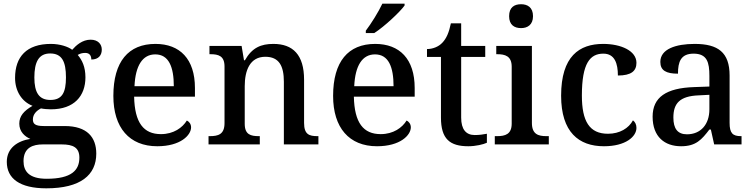

<svg xmlns="http://www.w3.org/2000/svg" viewBox="-20 -786 4096 1045"><path d="M232 239C418 239 504 167 504 50C504 -38 455 -100 332 -100H218C170 -100 159 -113 159 -136C159 -164 179 -184 203 -196C216 -193 241 -191 257 -191C384 -191 445 -264 445 -365C445 -422 427 -459 403 -487C415 -494 427 -498 444 -498C469 -498 477 -481 477 -462C518 -462 534 -487 534 -516C534 -545 514 -570 473 -570C428 -570 394 -539 373 -515C351 -532 306 -547 257 -547C125 -547 62 -477 62 -362C62 -291 98 -233 157 -210C109 -182 85 -154 85 -113C85 -69 115 -43 145 -30C75 -19 17 20 17 95C17 186 88 239 232 239ZM254 -242C192 -242 167 -283 167 -364C167 -449 191 -495 253 -495C317 -495 339 -451 339 -365C339 -282 318 -242 254 -242ZM234 187C139 187 108 147 108 91C108 16 161 0 213 0H316C378 0 412 17 412 72C412 140 370 187 234 187Z M836 10C962 10 1020 -50 1020 -93C1020 -112 1008 -125 997 -130C973 -91 925 -56 856 -56C762 -56 713 -117 710 -260H1041V-307C1041 -465 959 -547 826 -547C679 -547 597 -451 597 -264C597 -91 684 10 836 10ZM926 -317H712C717 -429 756 -490 825 -490C899 -490 926 -421 926 -317Z M1115 0H1394V-45H1389C1345 -45 1312 -53 1312 -112V-317C1312 -402 1340 -477 1424 -477C1499 -477 1525 -427 1525 -341V0H1713V-45H1708C1663 -45 1635 -54 1635 -117V-352C1635 -488 1574 -547 1468 -547C1401 -547 1352 -527 1313 -458H1308L1295 -536H1120V-491H1125C1169 -491 1202 -482 1202 -424V-116C1202 -54 1167 -45 1122 -45H1115Z M1971 -619V-606H2017C2073 -642 2157 -721 2182 -756V-766H2061C2040 -721 2000 -657 1971 -619ZM2032 10C2158 10 2216 -50 2216 -93C2216 -112 2204 -125 2193 -130C2169 -91 2121 -56 2052 -56C1958 -56 1909 -117 1906 -260H2237V-307C2237 -465 2155 -547 2022 -547C1875 -547 1793 -451 1793 -264C1793 -91 1880 10 2032 10ZM2122 -317H1908C1913 -429 1952 -490 2021 -490C2095 -490 2122 -421 2122 -317Z M2529 10C2569 10 2611 0 2630 -9V-58C2609 -54 2588 -51 2564 -51C2517 -51 2490 -81 2490 -146V-476H2621V-536H2490V-659H2434C2424 -610 2410 -577 2388 -554C2367 -531 2334 -519 2304 -519V-476H2380V-146C2380 -30 2428 10 2529 10Z M2816 -633C2851 -633 2881 -651 2881 -698C2881 -746 2851 -763 2816 -763C2779 -763 2751 -746 2751 -698C2751 -651 2779 -633 2816 -633ZM2673 0H2967V-45H2954C2910 -45 2875 -55 2875 -117V-536H2681V-491H2686C2729 -491 2765 -481 2765 -423V-113C2765 -55 2729 -45 2686 -45H2673Z M3267 10C3386 10 3444 -43 3444 -90C3444 -108 3437 -122 3425 -131C3402 -88 3353 -58 3289 -58C3188 -58 3147 -126 3147 -266C3147 -443 3192 -494 3264 -494C3326 -494 3343 -440 3343 -375C3415 -375 3444 -399 3444 -444C3444 -510 3359 -547 3263 -547C3133 -547 3034 -480 3034 -265C3034 -67 3130 10 3267 10Z M3687 10C3768 10 3799 -26 3841 -81H3849L3867 0H4016V-45H4013C3968 -45 3951 -61 3951 -117V-375C3951 -501 3888 -547 3761 -547C3658 -547 3574 -519 3574 -449C3574 -402 3606 -385 3670 -385C3670 -449 3685 -494 3755 -494C3829 -494 3841 -446 3841 -373V-315L3758 -312C3606 -307 3532 -257 3532 -151C3532 -41 3598 10 3687 10ZM3719 -55C3668 -55 3645 -86 3645 -146C3645 -223 3679 -263 3783 -267L3841 -270V-191C3841 -108 3793 -55 3719 -55Z"/></svg>

Font: Noto Serif Ethiopic Medium
Style: Regular
Weight: 500
Designer: Monotype Design Team
Foundry: Monotype Imaging Inc.
Version: Version 2.102